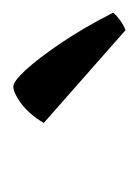

<svg xmlns="http://www.w3.org/2000/svg" viewBox="21 -798 213 296"><g transform="rotate(-90 128.0 -650.5)"><path d="M229 -564 86 -690Q92 -701 102 -712Q112 -723 123.5 -730Q135 -737 142 -737Q150 -737 167.5 -718Q185 -699 208.5 -664.5Q232 -630 256 -583Q252 -578 244.5 -572.5Q237 -567 229 -564Z"/></g></svg>

Font: Texturina 12pt Thin
Style: Italic
Weight: 250
Italic angle: -11°
Designer: Guillermo Torres Carreño
Foundry: Omnibus-Type
Version: Version 1.002